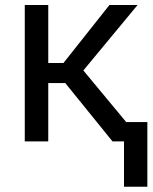

<svg xmlns="http://www.w3.org/2000/svg" viewBox="-20 -548 591 744"><path d="M551 175.5H460.5V0H416L233 -226H167V0H76V-528.5H167V-304H226L404 -528.5H513L303 -275L469 -75H551Z"/></svg>

Font: Roberto Sans
Style: Regular
Weight: 400
Designer: Google (font) & Cristiano Sobral (main changes)
Version: Version 1.500; ttfautohint (v1.8.4.7-5d5b-dirty)